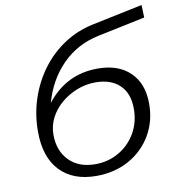

<svg xmlns="http://www.w3.org/2000/svg" viewBox="-85 -834 834 915"><g transform="rotate(-10 332.5 -376.5)"><path d="M308 6Q196 6 133 -60Q70 -126 70 -251Q70 -333 95 -408.5Q120 -484 166 -546Q212 -608 276 -650Q340 -692 417 -708L661 -759L663 -698L433 -650Q328 -628 256 -555Q184 -482 154 -374Q249 -497 402 -497Q502 -497 558.5 -442Q615 -387 615 -290Q615 -205 575.5 -138Q536 -71 466.5 -32.5Q397 6 308 6ZM313 -50Q377 -50 428.5 -80.5Q480 -111 509.5 -162.5Q539 -214 539 -279Q539 -353 497 -393.5Q455 -434 380 -434Q333 -434 290 -417Q247 -400 213 -371Q179 -342 159.5 -304Q140 -266 140 -223Q140 -145 186.5 -97.5Q233 -50 313 -50Z"/></g></svg>

Font: Montserrat
Style: Italic
Weight: 400
Italic angle: -11.3°
Designer: Julieta Ulanovsky
Foundry: Julieta Ulanovsky
Version: Version 9.000; ttfautohint (v1.8.4.7-5d5b)